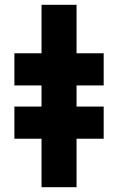

<svg xmlns="http://www.w3.org/2000/svg" viewBox="-20 -750 492 800"><path d="M153 30V-172H40V-306H153V-394H40V-528H153V-730H299V-528H412V-394H299V-306H412V-172H299V30Z"/></svg>

Font: Tektur Condensed
Style: Bold
Weight: 700
Width: 3
Designer: Adam Jagosz
Foundry: Adam Jagosz
Version: Version 1.005;gftools[0.9.30]